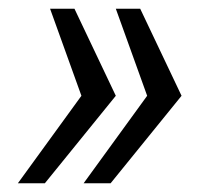

<svg xmlns="http://www.w3.org/2000/svg" viewBox="-20 -546 469 441"><path d="M302 -526 397 -326 234 -125H172L318 -326L246 -526ZM151 -526 246 -326 83 -125H21L167 -326L95 -526Z"/></svg>

Font: Archivo Condensed Light
Style: Italic
Weight: 300
Width: 3
Italic angle: -10°
Designer: Hector Gatti
Foundry: Omnibus-Type
Version: Version 2.001